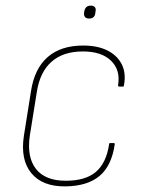

<svg xmlns="http://www.w3.org/2000/svg" viewBox="-20 -652 502 683"><path d="M213 11Q131 12 91.5 -36Q52 -84 65 -169L90 -326Q102 -407 149 -448.5Q196 -490 276 -490Q327 -490 362 -472.5Q397 -455 413 -423.5Q429 -392 421 -349Q421 -344 417 -344H404Q400 -344 400 -349Q409 -403 375 -436Q341 -469 275 -469Q205 -469 163.5 -432.5Q122 -396 111 -325L86 -169Q75 -93 108 -51Q141 -9 214 -9Q284 -9 321 -40.5Q358 -72 368 -138Q368 -143 371 -143H385Q389 -143 388 -138Q377 -62 334 -26Q291 10 213 11ZM297 -586Q287 -586 282.5 -591.5Q278 -597 279 -605L280 -613Q282 -622 287.5 -627Q293 -632 303 -632Q312 -632 317 -627Q322 -622 320 -613L319 -605Q318 -596 312.5 -591Q307 -586 297 -586Z"/></svg>

Font: Sofia Sans Semi Condensed Thin
Style: Italic
Weight: 250
Italic angle: -9°
Version: Version 4.100